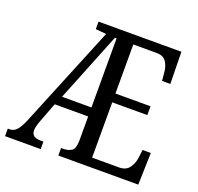

<svg xmlns="http://www.w3.org/2000/svg" viewBox="-126 -848 1011 982"><g transform="rotate(20 379.5 -357.0)"><path d="M-1 0V-41H11Q32 -41 48.5 -60Q65 -79 81 -119L306 -668L248 -673V-714H699L702 -540H657L653 -582Q651 -615 635.5 -640Q620 -665 582 -665H455V-398H646V-350H455V-49H601Q639 -49 657 -74Q675 -99 679 -132L684 -174H729L724 0H289V-41H302Q328 -41 346 -53Q364 -65 364 -110V-240H182L141 -133Q128 -97 128 -80Q128 -41 175 -41H193V0ZM204 -289H364V-665H355Z"/></g></svg>

Font: Noto Serif ExtraCondensed
Style: Regular
Weight: 400
Width: 2
Designer: Monotype Design Team
Foundry: Monotype Imaging Inc.
Version: Version 2.015